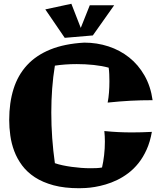

<svg xmlns="http://www.w3.org/2000/svg" viewBox="-20 -956 845 1018"><path d="M789.1 -424.8Q757.3 -424.8 729 -424.1Q700.7 -423.3 672.4 -421.9Q644 -420.4 614.3 -418Q584.5 -415.5 550.8 -412.1Q555.7 -437 557.9 -465.8Q560.1 -494.6 560.1 -524.9Q560.1 -543.5 559.3 -562Q558.6 -580.6 556.2 -597.2Q521 -606.9 476.6 -611.6Q432.1 -616.2 387.2 -616.2Q355.5 -616.2 325.7 -614Q295.9 -611.8 271 -607.9Q261.2 -548.3 256.6 -486.1Q252 -423.8 252 -359.9Q252 -291.5 256.8 -224.1Q261.7 -156.7 271 -90.8Q289.1 -84.5 312 -79.6Q335 -74.7 359.9 -71.3Q384.8 -67.9 410.4 -65.9Q436 -64 460 -64Q476.6 -64 491.9 -64.7Q507.3 -65.4 521 -67.9Q527.8 -97.2 532 -133.1Q536.1 -168.9 536.1 -205.1Q536.1 -233.9 533.2 -261.2Q572.3 -257.3 607.7 -255.6Q643.1 -253.9 680.2 -253.9Q728 -253.9 785.2 -256.8Q775.9 -203.6 757.3 -162.6Q738.8 -121.6 714.1 -90.8Q689.5 -60.1 660.4 -38.1Q631.3 -16.1 600.8 -1.5Q570.3 13.2 540 22Q509.8 30.8 483.2 35.2Q456.5 39.6 434.8 40.8Q413.1 42 399.9 42Q321.8 42 263.9 26.4Q206.1 10.7 165 -16.1Q124 -43 97.4 -78.6Q70.8 -114.3 55.7 -154.5Q40.5 -194.8 34.7 -237.3Q28.8 -279.8 28.8 -319.8Q28.8 -411.1 51.8 -484.4Q74.7 -557.6 123.3 -610.4Q171.9 -663.1 247.1 -693.6Q322.3 -724.1 426.8 -730Q494.1 -730 555.2 -710Q616.2 -689.9 664.8 -651.4Q713.4 -612.8 746.1 -555.7Q778.8 -498.5 789.1 -424.8ZM220.2 -906.2 358.4 -936 408.2 -808.1 456.1 -928.2H585.4L472.2 -768.1L323.2 -755.4Z"/></svg>

Font: Galindo
Style: Regular
Weight: 400
Version: Version 1.000